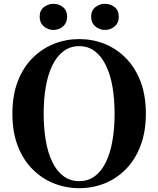

<svg xmlns="http://www.w3.org/2000/svg" viewBox="-20 -968 830 1007"><path d="M260 -811Q232 -811 210 -829.5Q188 -848 188 -880Q188 -913 210 -930.5Q232 -948 260 -948Q289 -948 310.5 -930.5Q332 -913 332 -880Q332 -848 310.5 -829.5Q289 -811 260 -811ZM530 -811Q502 -811 480 -829.5Q458 -848 458 -880Q458 -913 480 -930.5Q502 -948 530 -948Q560 -948 581.5 -930.5Q603 -913 603 -880Q603 -848 581.5 -829.5Q560 -811 530 -811ZM395 19Q326 19 263 -6Q200 -31 150.5 -80.5Q101 -130 73 -203Q45 -276 45 -372Q45 -468 73 -541Q101 -614 150.5 -663.5Q200 -713 263 -738Q326 -763 395 -763Q466 -763 528.5 -738Q591 -713 640 -663.5Q689 -614 717 -541Q745 -468 745 -372Q745 -277 717 -203.5Q689 -130 640 -80.5Q591 -31 528.5 -6Q466 19 395 19ZM395 -18Q443 -18 478 -44.5Q513 -71 536 -119Q559 -167 570 -231.5Q581 -296 581 -372Q581 -448 570 -512Q559 -576 536 -624Q513 -672 478 -699Q443 -726 395 -726Q348 -726 312.5 -699Q277 -672 254 -624Q231 -576 220 -512Q209 -448 209 -372Q209 -296 220 -231.5Q231 -167 254 -119Q277 -71 312.5 -44.5Q348 -18 395 -18Z"/></svg>

Font: Noto Serif SC ExtraLight ExtraBold
Style: Regular
Weight: 800
Version: Version 2.002-H1;hotconv 1.1.0;makeotfexe 2.6.0